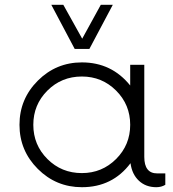

<svg xmlns="http://www.w3.org/2000/svg" viewBox="-20 -770 722 800"><path d="M352.5 -566.2H291.2L193.8 -750H243.8L322.5 -608.8L400 -750H450ZM635 -47.5H668.8V0Q652.5 10 631.2 10Q587.5 10 558.8 -16.9Q530 -43.8 523.8 -90Q448.8 10 321.2 10Q213.8 10 137.5 -66.2Q61.2 -142.5 61.2 -250Q61.2 -357.5 137.5 -433.8Q213.8 -510 321.2 -510Q445 -510 522.5 -413.8V-500H581.2V-116.2Q581.2 -47.5 635 -47.5ZM321.2 -48.8Q405 -48.8 463.8 -107.5Q522.5 -166.2 522.5 -250Q522.5 -333.8 463.8 -392.5Q405 -451.2 321.2 -451.2Q236.2 -451.2 177.5 -392.5Q118.8 -333.8 118.8 -250Q118.8 -166.2 177.5 -107.5Q236.2 -48.8 321.2 -48.8Z"/></svg>

Font: Now Light
Style: Regular
Weight: 300
Designer: Alfredo Marco Pradil
Foundry: Alfredo Marco Pradil
Version: Version 1.002;PS 001.002;hotconv 1.0.88;makeotf.lib2.5.64775